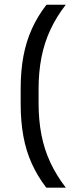

<svg xmlns="http://www.w3.org/2000/svg" viewBox="-20 -696 332 836"><path d="M148 -308V-247Q148 -172.5 160.5 -108.5Q173 -44.5 199.5 12Q226 68.5 266.5 121H181.5Q143.5 71.5 118.5 16.5Q93.5 -38.5 81.8 -102.8Q70 -167 70 -244.5V-310Q70 -387.5 82 -451.5Q94 -515.5 119 -570.8Q144 -626 182.5 -675.5H266.5Q226 -623.5 199.5 -566.8Q173 -510 160.5 -446.2Q148 -382.5 148 -308Z"/></svg>

Font: Anek Gujarati Medium
Style: Regular
Weight: 400
Version: Version 1.003